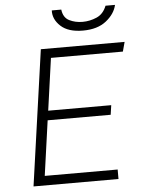

<svg xmlns="http://www.w3.org/2000/svg" viewBox="-59 -922 709 968"><g transform="rotate(-5 296.0 -438.0)"><path d="M71 0 168 -686H592L579 -638H215L178 -374H497L490 -326H171L132 -48H501V0ZM388 -761Q314 -761 276 -796Q238 -831 240 -876H288Q293 -835 323 -820Q353 -805 390 -805Q427 -805 461.5 -820Q496 -835 512 -876H560Q550 -831 506 -796Q462 -761 388 -761Z"/></g></svg>

Font: Chivo Medium Thin
Style: Italic
Weight: 250
Italic angle: -8.05°
Version: Version 2.002